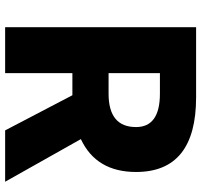

<svg xmlns="http://www.w3.org/2000/svg" viewBox="-38 -746 784 748"><g transform="rotate(90 354.0 -372.0)"><path d="M265 -403H345Q475 -403 475 -510Q475 -603 345 -603H265ZM488 0 351 -262H265V0H86V-744H359Q650 -744 650 -510Q650 -355 522 -295L688 0Z"/></g></svg>

Font: KaiGen Gothic SC Heavy
Style: Bold
Weight: 900
Designer: Ryoko NISHIZUKA Ë•øÂ°öÊ∂ºÂ≠ê (kana & ideographs); Paul D. Hunt (Latin, Greek & Cyrillic); Wenlong ZHANG Âº†ÊñáÈæô (bopom
Version: Version 1.001 October 10, 2014